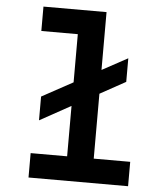

<svg xmlns="http://www.w3.org/2000/svg" viewBox="-57 -899 815 949"><g transform="rotate(5 350.0 -424.0)"><path d="M120 -848V-727H301V-488L147 -404V-286L301 -371V-121H120V0H614V-121H433V-443L560 -513V-630L433 -561V-848Z"/></g></svg>

Font: Martian Mono Std Md
Style: Regular
Weight: 500
Monospace: yes
Designer: Roman Shamin
Foundry: Evil Martians
Version: Version 1.000